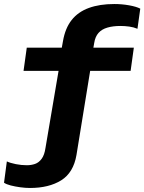

<svg xmlns="http://www.w3.org/2000/svg" viewBox="-51 -748 717 954"><path d="M98 186Q75 186 49.5 182.5Q24 179 2.5 173.5Q-19 168 -31 160L-17 54Q0 62 27.5 67.5Q55 73 82 73Q104 73 123 66.5Q142 60 156 41Q170 22 175 -13L240 -396H66L82 -511H256L262 -544Q273 -608 305 -648.5Q337 -689 390.5 -708.5Q444 -728 517 -728Q555 -728 591 -721.5Q627 -715 646 -705L632 -605Q613 -613 591 -616Q569 -619 547 -619Q511 -619 483 -611Q455 -603 438.5 -584.5Q422 -566 417 -534L413 -511H614L598 -396H397L329 22Q314 110 253 148Q192 186 98 186Z"/></svg>

Font: Chivo Mono
Style: Bold Italic
Weight: 700
Italic angle: -8.05°
Monospace: yes
Version: Version 1.008